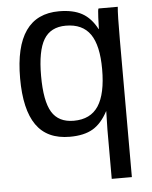

<svg xmlns="http://www.w3.org/2000/svg" viewBox="-53 -582 662 835"><g transform="rotate(-5 278.0 -165.0)"><path d="M235.8 9.8Q136.7 9.8 89.4 -57.9Q42 -125.5 42 -262.2Q42 -538.1 235.8 -538.1Q296.9 -538.1 335.9 -516.6Q375 -495.1 400.9 -445.8H401.9Q401.9 -449.2 403.8 -497.1Q405.3 -532.2 408.2 -535.2H492.2Q488.8 -502 488.8 -391.1V208H400.9V-6.8L402.8 -86.9H401.9Q374.5 -35.2 336.2 -12.7Q297.9 9.8 235.8 9.8ZM400.9 -271Q400.9 -374.5 366.7 -423.8Q332.5 -473.1 259.8 -473.1Q193.4 -473.1 163.6 -423.6Q133.8 -374 133.8 -265.1Q133.8 -154.8 163.1 -106.4Q192.4 -58.1 258.8 -58.1Q332 -58.1 366.5 -110.8Q400.9 -163.6 400.9 -271Z"/></g></svg>

Font: Libra Sans Modern
Style: Regular
Weight: 400
Foundry: Stefan Peev, Context Ltd
Version: Version 1.000